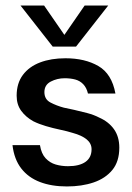

<svg xmlns="http://www.w3.org/2000/svg" viewBox="-20 -660 476 692"><path d="M221 12Q166 12 124 -4Q82 -20 56.5 -53Q31 -86 25 -137H124Q129 -106 144.5 -89.5Q160 -73 181 -67Q202 -61 225 -61Q266 -61 288 -76.5Q310 -92 310 -122Q310 -143 292.5 -157.5Q275 -172 242 -181Q223 -187 197 -192.5Q171 -198 145.5 -205.5Q120 -213 100 -223Q73 -238 56.5 -260.5Q40 -283 40 -315Q40 -360 62.5 -390Q85 -420 124.5 -435Q164 -450 216 -450Q286 -450 334.5 -422Q383 -394 396 -323H297Q292 -344 280 -356.5Q268 -369 251 -373.5Q234 -378 213 -378Q186 -378 163 -366Q140 -354 140 -328Q140 -302 162 -290.5Q184 -279 210 -272Q225 -269 247.5 -264Q270 -259 294.5 -252.5Q319 -246 338 -236Q372 -221 391 -194Q410 -167 410 -128Q410 -78 385 -47.5Q360 -17 317.5 -2.5Q275 12 221 12ZM170 -492 54 -640H139L226 -514H198L285 -640H370L254 -492Z"/></svg>

Font: Teachers Medium
Style: Regular
Weight: 500
Designer: Alfredo Marco Pradil, Chank Diesel
Version: Version 1.001